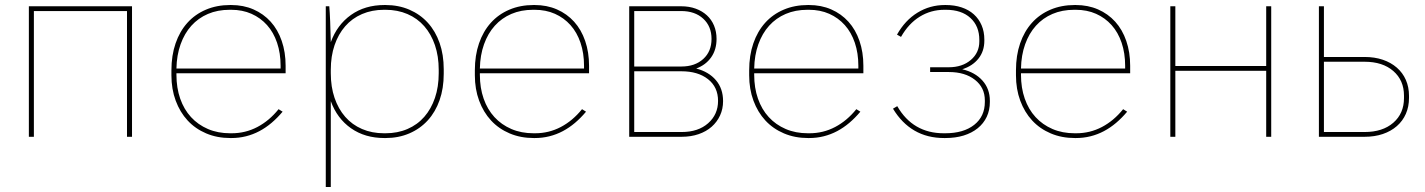

<svg xmlns="http://www.w3.org/2000/svg" viewBox="-20 -545 5679 765"><path d="M95 0H115V-501H486V0H506V-520H95Z M898 5H902Q932 5 960 -2Q988 -9 1013.5 -22.5Q1039 -36 1062 -55.5Q1085 -75 1106 -100L1090 -110Q1053 -64 1005.5 -39Q958 -14 903 -14H897Q848 -14 808.5 -31Q769 -48 741 -78.5Q713 -109 698 -152Q683 -195 683 -247V-253H1118V-283Q1118 -337 1102.5 -382Q1087 -427 1058.5 -458.5Q1030 -490 990 -507.5Q950 -525 901 -525H897Q844 -525 800.5 -506.5Q757 -488 726.5 -454Q696 -420 679.5 -372Q663 -324 663 -265V-245Q663 -190 680 -144Q697 -98 727.5 -65Q758 -32 801.5 -13.5Q845 5 898 5ZM683 -272Q684 -325 699.5 -368.5Q715 -412 742.5 -442.5Q770 -473 808.5 -489.5Q847 -506 895 -506H901Q946 -506 982 -490Q1018 -474 1044 -445Q1070 -416 1084 -374.5Q1098 -333 1098 -283V-272Z M1278 200H1298V-142Q1323 -73 1378.5 -34Q1434 5 1512 5H1516Q1568 5 1611 -13.5Q1654 -32 1684.5 -65.5Q1715 -99 1731.5 -146Q1748 -193 1748 -251V-269Q1748 -327 1731.5 -374Q1715 -421 1684.5 -454.5Q1654 -488 1611 -506.5Q1568 -525 1516 -525H1512Q1434 -525 1378.5 -485.5Q1323 -446 1298 -377Q1297 -422 1295.5 -459.5Q1294 -497 1292 -520H1278ZM1510 -14Q1462 -14 1422.5 -31Q1383 -48 1355.5 -79.5Q1328 -111 1313 -155Q1298 -199 1298 -253V-267Q1298 -321 1313 -365Q1328 -409 1355.5 -440.5Q1383 -472 1422.5 -489Q1462 -506 1510 -506H1516Q1564 -506 1603.5 -489Q1643 -472 1670.5 -440.5Q1698 -409 1713 -365Q1728 -321 1728 -267V-253Q1728 -199 1713 -155Q1698 -111 1670.5 -79.5Q1643 -48 1603.5 -31Q1564 -14 1516 -14Z M2107 5H2111Q2141 5 2169 -2Q2197 -9 2222.5 -22.5Q2248 -36 2271 -55.5Q2294 -75 2315 -100L2299 -110Q2262 -64 2214.5 -39Q2167 -14 2112 -14H2106Q2057 -14 2017.5 -31Q1978 -48 1950 -78.5Q1922 -109 1907 -152Q1892 -195 1892 -247V-253H2327V-283Q2327 -337 2311.5 -382Q2296 -427 2267.5 -458.5Q2239 -490 2199 -507.5Q2159 -525 2110 -525H2106Q2053 -525 2009.5 -506.5Q1966 -488 1935.5 -454Q1905 -420 1888.5 -372Q1872 -324 1872 -265V-245Q1872 -190 1889 -144Q1906 -98 1936.5 -65Q1967 -32 2010.5 -13.5Q2054 5 2107 5ZM1892 -272Q1893 -325 1908.5 -368.5Q1924 -412 1951.5 -442.5Q1979 -473 2017.5 -489.5Q2056 -506 2104 -506H2110Q2155 -506 2191 -490Q2227 -474 2253 -445Q2279 -416 2293 -374.5Q2307 -333 2307 -283V-272Z M2487 0H2696Q2733 0 2763.5 -10.5Q2794 -21 2815.5 -40Q2837 -59 2849 -85Q2861 -111 2861 -142Q2861 -192 2832.5 -225.5Q2804 -259 2754 -272Q2792 -286 2813.5 -316.5Q2835 -347 2835 -390Q2835 -419 2825 -443Q2815 -467 2796.5 -484Q2778 -501 2752 -510.5Q2726 -520 2694 -520H2487ZM2507 -19V-261H2695Q2761 -261 2801 -229.5Q2841 -198 2841 -143Q2841 -89 2801.5 -54Q2762 -19 2696 -19ZM2507 -280V-501H2694Q2749 -501 2782 -470.5Q2815 -440 2815 -390Q2815 -340 2782 -310Q2749 -280 2695 -280Z M3200 5H3204Q3234 5 3262 -2Q3290 -9 3315.5 -22.5Q3341 -36 3364 -55.5Q3387 -75 3408 -100L3392 -110Q3355 -64 3307.5 -39Q3260 -14 3205 -14H3199Q3150 -14 3110.5 -31Q3071 -48 3043 -78.5Q3015 -109 3000 -152Q2985 -195 2985 -247V-253H3420V-283Q3420 -337 3404.5 -382Q3389 -427 3360.5 -458.5Q3332 -490 3292 -507.5Q3252 -525 3203 -525H3199Q3146 -525 3102.5 -506.5Q3059 -488 3028.5 -454Q2998 -420 2981.5 -372Q2965 -324 2965 -265V-245Q2965 -190 2982 -144Q2999 -98 3029.5 -65Q3060 -32 3103.5 -13.5Q3147 5 3200 5ZM2985 -272Q2986 -325 3001.5 -368.5Q3017 -412 3044.5 -442.5Q3072 -473 3110.5 -489.5Q3149 -506 3197 -506H3203Q3248 -506 3284 -490Q3320 -474 3346 -445Q3372 -416 3386 -374.5Q3400 -333 3400 -283V-272Z M3742 5H3746Q3787 5 3819.5 -5Q3852 -15 3875.5 -34Q3899 -53 3911.5 -79.5Q3924 -106 3924 -139V-143Q3924 -191 3894.5 -224Q3865 -257 3814 -269Q3855 -282 3878.5 -311.5Q3902 -341 3902 -383V-387Q3902 -419 3891 -444.5Q3880 -470 3860 -488Q3840 -506 3811.5 -515.5Q3783 -525 3748 -525H3745Q3685 -525 3635.5 -494.5Q3586 -464 3554 -407L3570 -398Q3600 -451 3644.5 -478.5Q3689 -506 3743 -506H3749Q3811 -506 3846.5 -473.5Q3882 -441 3882 -386V-380Q3882 -335 3848 -306Q3814 -277 3760 -277H3686V-258H3761Q3825 -258 3864.5 -227Q3904 -196 3904 -145V-139Q3904 -81 3861.5 -47.5Q3819 -14 3746 -14H3740Q3679 -14 3632.5 -41Q3586 -68 3555 -122L3538 -112Q3573 -54 3624 -24.5Q3675 5 3742 5Z M4263 5H4267Q4297 5 4325 -2Q4353 -9 4378.5 -22.5Q4404 -36 4427 -55.5Q4450 -75 4471 -100L4455 -110Q4418 -64 4370.5 -39Q4323 -14 4268 -14H4262Q4213 -14 4173.5 -31Q4134 -48 4106 -78.5Q4078 -109 4063 -152Q4048 -195 4048 -247V-253H4483V-283Q4483 -337 4467.5 -382Q4452 -427 4423.5 -458.5Q4395 -490 4355 -507.5Q4315 -525 4266 -525H4262Q4209 -525 4165.5 -506.5Q4122 -488 4091.5 -454Q4061 -420 4044.5 -372Q4028 -324 4028 -265V-245Q4028 -190 4045 -144Q4062 -98 4092.5 -65Q4123 -32 4166.5 -13.5Q4210 5 4263 5ZM4048 -272Q4049 -325 4064.5 -368.5Q4080 -412 4107.5 -442.5Q4135 -473 4173.5 -489.5Q4212 -506 4260 -506H4266Q4311 -506 4347 -490Q4383 -474 4409 -445Q4435 -416 4449 -374.5Q4463 -333 4463 -283V-272Z M4643 0H4663V-263H5025V0H5045V-520H5025V-282H4663V-520H4643Z M5235 0H5417Q5457 0 5489.5 -11Q5522 -22 5545.5 -42.5Q5569 -63 5581.5 -91.5Q5594 -120 5594 -155V-163Q5594 -198 5581.5 -226.5Q5569 -255 5545.5 -275.5Q5522 -296 5489.5 -307Q5457 -318 5417 -318H5255V-520H5235ZM5255 -19V-299H5417Q5489 -299 5531.5 -262Q5574 -225 5574 -164V-154Q5574 -93 5531.5 -56Q5489 -19 5417 -19Z"/></svg>

Font: Fixel Variable
Style: Regular
Weight: 100
Width: 3
Designer: AlfaBravo + MacPaw
Foundry: Kyrylo Tkachov, Marchela Mozhyna, Serhii Makarenko, Maria Weinstein, Zakhar Kryvoshyya
Version: Version 1.211